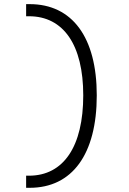

<svg xmlns="http://www.w3.org/2000/svg" viewBox="-20 -811 626 929"><path d="M106.4 97.7H123.5C329.6 97.7 448.2 -64.9 448.2 -349.6C448.2 -630.4 329.6 -791 123.5 -791H106.4V-732.4H120.1C288.1 -732.4 382.8 -592.3 382.8 -349.6C382.8 -103 288.1 39.1 120.1 39.1H106.4Z"/></svg>

Font: Cascadia Mono Light
Style: Regular
Weight: 300
Monospace: yes
Designer: Aaron Bell
Foundry: Saja Typeworks
Version: Version 2404.023